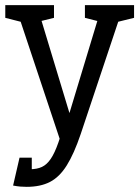

<svg xmlns="http://www.w3.org/2000/svg" viewBox="-38 -520 540 745"><path d="M193.7 19.2 20.8 -500H104.8L231.5 -81.3L358.2 -500H442.2L275.2 0ZM65.5 205Q52.5 205 40.9 204Q29.3 203 12.8 200L31.5 132Q40.7 132.8 52.8 134.8Q64.8 136.7 77.5 136.7Q105.5 136.7 124.7 127.7Q143.8 118.7 159 96.3Q174.2 74 188.5 33L199.5 0H275.2Q249.2 77 220.9 122Q192.7 167 155.8 186Q118.8 205 65.5 205ZM-17.5 -500H62.5L67.3 -429.2L-17.5 -450.8ZM83.2 -429 91.5 -500H171.5V-450.8ZM291.5 -500H371.5L376.3 -429.2L291.5 -450.8ZM393.8 -429 402.2 -500H482.2V-450.8ZM85.3 91.7V200H12.8L37.8 91.7Z"/></svg>

Font: Epunda Slab Light
Style: Regular
Weight: 300
Designer: Simon Atzbach
Foundry: typofactur
Version: Version 1.102